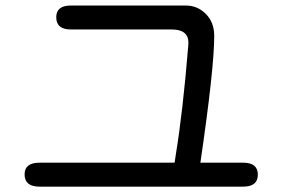

<svg xmlns="http://www.w3.org/2000/svg" viewBox="-20 -699 1040 705"><path d="M70.3 -58.6Q70.3 -101.6 125 -101.6H621.1L625 -127.9Q651.4 -288.1 670.9 -527.3L671.9 -542Q671.9 -590.8 610.4 -590.8H240.2Q186.5 -590.8 186.5 -635.7Q186.5 -678.7 240.2 -678.7H662.1Q705.1 -678.7 735.8 -647.9Q766.6 -617.2 766.6 -566.4Q766.6 -448.2 715.8 -101.6H873Q926.8 -101.6 926.8 -57.6Q926.8 -13.7 873 -13.7H125Q70.3 -13.7 70.3 -58.6Z"/></svg>

Font: jf-openhuninn-2.0
Style: Regular
Weight: 400
Designer: [Kosugi Maru]
Designed by MOTOYA      

[Varela Round]
Joe Prince (Latin component); Avraham Cornfeld (Hebrew component)
Foundry: justfont CO.,LTD.
Version: 2.0